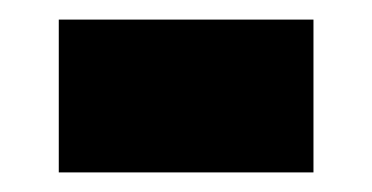

<svg xmlns="http://www.w3.org/2000/svg" viewBox="-20 -418 380 196"><path d="M40 -242V-398H300V-242Z"/></svg>

Font: Tektur
Style: Bold
Weight: 700
Designer: Adam Jagosz
Foundry: Adam Jagosz
Version: Version 1.005;gftools[0.9.30]